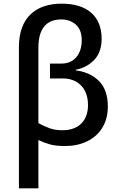

<svg xmlns="http://www.w3.org/2000/svg" viewBox="-20 -785 659 1045"><path d="M189 240.2V-22.9C210.4 -12.7 231.4 -4.9 252.4 1C272.9 6.8 300.3 9.8 335 9.8C378.4 9.8 417.5 1.5 452.6 -15.1C522.5 -48.3 566.9 -113.3 566.9 -205.1C566.9 -265.6 550.8 -312 518.6 -344.2C486.3 -376 444.3 -395.5 393.1 -401.9V-405.8C433.1 -413.1 466.3 -431.2 493.2 -459.5C520 -487.8 533.2 -525.9 533.2 -574.2C533.2 -697.8 453.1 -765.1 315.9 -765.1C182.6 -765.1 83 -696.8 83 -528.8V240.2ZM320.8 -76.2C293.5 -76.2 270 -79.6 250.5 -86.9C231 -93.8 210.4 -103 189 -115.2V-525.9C189 -646.5 248 -679.2 314 -679.2C344.7 -679.2 370.6 -669.9 392.6 -651.4C414.1 -632.3 424.8 -604 424.8 -565.9C424.8 -527.8 415 -497.1 395.5 -474.1C376 -450.7 348.6 -439 314 -439H252V-357.9H324.2C394 -357.9 459 -313.5 459 -212.9C459 -126.5 406.2 -76.2 320.8 -76.2Z"/></svg>

Font: Noto Reveo Sans
Style: Regular
Weight: 500
Designer: Monotype Design Team
Foundry: Monotype Imaging Inc.
Version: Version 2.007